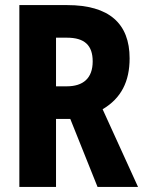

<svg xmlns="http://www.w3.org/2000/svg" viewBox="-20 -734 570 754"><path d="M56 0H200V-267H256L363 0H522L383 -305C456 -348 489 -414 489 -505C489 -642 408 -714 244 -714H56ZM242 -395H200V-586H243C312 -586 344 -556 344 -493C344 -427 307 -395 242 -395Z"/></svg>

Font: Noto Sans Mono Condensed ExtraBold
Style: Regular
Weight: 800
Width: 3
Designer: Monotype Design Team
Foundry: Monotype Imaging Inc.
Version: Version 2.014